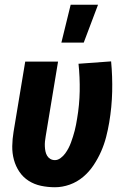

<svg xmlns="http://www.w3.org/2000/svg" viewBox="-20 -779 540 807"><path d="M211 8Q181 8 152.5 2Q124 -4 100.5 -19Q77 -34 61.5 -57Q46 -80 38.5 -107.5Q31 -135 31.5 -165Q32 -195 37 -225L86 -520H224L172 -206Q170 -195 169 -184.5Q168 -174 168.5 -163.5Q169 -153 171 -143Q173 -133 178 -124.5Q183 -116 191.5 -111Q200 -106 211 -106Q223 -106 234.5 -114.5Q246 -123 254 -134Q262 -145 268 -156.5Q274 -168 278.5 -180.5Q283 -193 287 -205.5Q291 -218 294 -230Q297 -242 299.5 -254.5Q302 -267 304 -280Q314 -338 315 -396Q316 -454 310 -511L447 -521Q453 -458 451.5 -393.5Q450 -329 439 -264Q434 -234 426 -203Q418 -172 405 -142.5Q392 -113 373.5 -85Q355 -57 329.5 -35.5Q304 -14 273 -3Q242 8 211 8ZM238 -600 277 -759H392L332 -600Z"/></svg>

Font: Iosevka Term Curly Heavy
Style: Italic
Weight: 900
Italic angle: -9°
Designer: Belleve Invis
Foundry: Belleve Invis
Version: Version 32.3.0